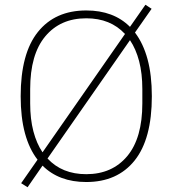

<svg xmlns="http://www.w3.org/2000/svg" viewBox="-20 -754 726 808"><path d="M343 12Q228 12 159 -57L96 34L69 17L138 -82Q103 -127 85 -193.5Q67 -260 67 -349Q67 -529 139.5 -619.5Q212 -710 343 -710Q458 -710 527 -641L592 -734L618 -717L548 -617Q583 -571 601 -504.5Q619 -438 619 -349Q619 -169 546.5 -78.5Q474 12 343 12ZM107 -319Q107 -253 120.5 -201.5Q134 -150 159 -113L506 -611Q445 -677 343 -677Q234 -677 170.5 -601Q107 -525 107 -379ZM579 -379Q579 -445 565.5 -496.5Q552 -548 527 -585L180 -87Q241 -21 343 -21Q452 -21 515.5 -97Q579 -173 579 -319Z"/></svg>

Font: IBM Plex Sans Thai Looped ExtraLight
Style: Regular
Weight: 200
Designer: Mike Abbink, Paul van der Laan, Pieter van Rosmalen, Ben Mitchell, Mark Frömberg
Foundry: Bold Monday
Version: Version 1.0